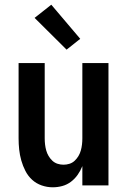

<svg xmlns="http://www.w3.org/2000/svg" viewBox="-20 -788 540 816"><path d="M204 8Q180 8 157 0Q134 -8 116.5 -24Q99 -40 88 -61.5Q77 -83 70.5 -106Q64 -129 61.5 -152.5Q59 -176 59 -200V-520H170V-200Q170 -187 171.5 -174Q173 -161 176.5 -148.5Q180 -136 186.5 -125Q193 -114 202.5 -105Q212 -96 224.5 -92Q237 -88 250 -88Q263 -88 275.5 -92Q288 -96 297.5 -105Q307 -114 313.5 -125Q320 -136 323.5 -148.5Q327 -161 328.5 -174Q330 -187 330 -200V-520H441V0H330V-82Q322 -62 310 -45Q298 -28 281.5 -15.5Q265 -3 245 2.5Q225 8 204 8ZM263 -577 127 -712 198 -768 321 -623Z"/></svg>

Font: Iosevka SS18
Style: Bold
Weight: 700
Monospace: yes
Designer: Belleve Invis
Foundry: Belleve Invis
Version: Version 25.1.1; ttfautohint (v1.8.4)